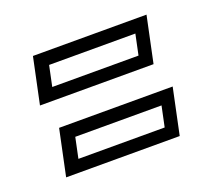

<svg xmlns="http://www.w3.org/2000/svg" viewBox="-69 -553 556 502"><g transform="rotate(-20 209.0 -302.0)"><path d="M37.5 -138 64.5 -266H380.5L353.5 -138ZM84.2 -172.5H324.2L336.2 -229.5H96.2ZM37.5 -338 64.5 -466H380.5L353.5 -338ZM84.2 -372.5H324.2L336.2 -429.5H96.2Z"/></g></svg>

Font: Tourney Thin
Style: Italic
Weight: 100
Italic angle: -12°
Designer: Tyler Finck
Foundry: Etcetera Type Co
Version: Version 1.015